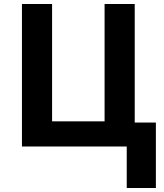

<svg xmlns="http://www.w3.org/2000/svg" viewBox="-20 -734 821 962"><path d="M90 0V-714H241V-126H504V-714H655V-120H761V208H615V0Z"/></svg>

Font: BC Sans
Style: Bold
Weight: 700
Designer: Monotype Design Team
Province of B.C.
Foundry: Monotype Imaging Inc.
Version: Version 2.000;GOOG;noto-source:20170915:90ef993387c0